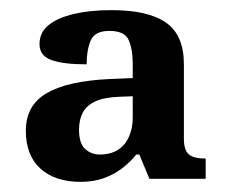

<svg xmlns="http://www.w3.org/2000/svg" viewBox="-20 -739 446 379"><path d="M139 -380Q89 -380 60 -406Q31 -432 31 -481Q31 -531 72 -555Q113 -579 196 -583L242 -585V-613Q242 -642 234 -660Q226 -678 196 -678Q167 -678 159 -659Q151 -640 151 -612Q105 -612 81.5 -620.5Q58 -629 58 -652Q58 -675 76 -689.5Q94 -704 126 -711.5Q158 -719 200 -719Q272 -719 307.5 -694.5Q343 -670 343 -612V-465Q343 -443 352.5 -434.5Q362 -426 386 -426V-386H275L255 -434H249Q238 -420 222 -407.5Q206 -395 185.5 -387.5Q165 -380 139 -380ZM177 -434Q198 -434 212.5 -443Q227 -452 234.5 -469Q242 -486 242 -506V-549L216 -548Q186 -547 168.5 -539Q151 -531 143.5 -517Q136 -503 136 -483Q136 -456 148 -445Q160 -434 177 -434Z"/></svg>

Font: Noto Serif Khmer SemiBold
Style: Regular
Weight: 600
Version: Version 2.003